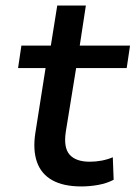

<svg xmlns="http://www.w3.org/2000/svg" viewBox="-20 -662 488 691"><path d="M273 9Q208 9 168 -13.5Q128 -36 113 -79Q98 -122 107 -182L144 -417H45L57 -498H163L186 -642H289L267 -498H448L436 -417H254L217 -189Q208 -131 230.5 -105.5Q253 -80 303 -80Q325 -80 346 -84Q367 -88 386 -96L389 -15Q364 -2 333.5 3.5Q303 9 273 9Z"/></svg>

Font: Nunito Sans 7pt SemiBold
Style: Italic
Weight: 600
Italic angle: -9°
Designer: Vernon Adams
Foundry: Vernon Adams
Version: Version 3.101;gftools[0.9.27]